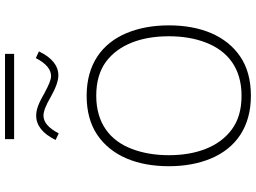

<svg xmlns="http://www.w3.org/2000/svg" viewBox="-150 -886 1041 782"><g transform="rotate(-90 371.0 -495.5)"><path d="M194.8 -996.1V-959H542V-996.1ZM218.3 -777.3C239.7 -818.8 263.7 -839.4 290.5 -839.4C307.6 -839.4 332 -830.1 364.7 -811C402.3 -789.6 432.1 -778.8 454.1 -778.8C494.1 -778.8 526.9 -805.2 552.2 -857.9L524.9 -870.6C503.4 -829.1 479 -808.6 452.1 -808.6C436 -808.6 417 -816.9 379.4 -836.9C336.9 -861.8 312.5 -869.1 290.5 -869.1C250.5 -869.1 217.3 -842.8 191.4 -790ZM371.6 -663.6C307.6 -663.6 254.4 -648.9 211.9 -620.1C126.5 -562 84.5 -458 84.5 -328.6C84.5 -264.2 95.2 -207 116.2 -156.7C158.7 -56.2 244.1 5.4 371.6 5.4C435.5 5.4 488.8 -9.3 531.2 -38.1C616.2 -95.7 658.2 -199.7 658.2 -328.6C658.2 -393.6 647.5 -451.2 626.5 -501.5C584 -602.1 499 -663.6 371.6 -663.6ZM371.6 -624.5C427.7 -624.5 473.6 -611.3 509.3 -585.4C580.6 -532.7 613.8 -439.9 613.8 -328.6C613.8 -273.4 605.5 -223.1 588.4 -178.7C554.2 -88.9 483.4 -32.7 371.6 -32.7C315.4 -32.7 270 -45.9 234.4 -72.3C163.1 -124.5 129.4 -217.8 129.4 -328.6C129.4 -383.8 137.7 -434.1 154.8 -479C188.5 -568.4 259.8 -624.5 371.6 -624.5Z"/></g></svg>

Font: Estedad ExtraLight
Style: Regular
Weight: 200
Designer: Amin Abedi
Version: Version 7.3